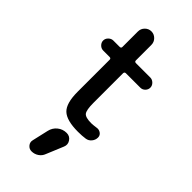

<svg xmlns="http://www.w3.org/2000/svg" viewBox="-297 -754 1093 1093"><g transform="rotate(45 250.0 -207.0)"><path d="M95.7 -418.9Q79.1 -418.9 66.9 -431.2Q54.7 -443.4 54.7 -459Q54.7 -475.6 67.4 -487.8Q80.1 -500 95.7 -500H146.5Q158.2 -500 158.2 -510.7V-634.8Q158.2 -658.2 174.3 -674.3Q190.4 -690.4 212.4 -690.4Q234.4 -690.4 250.5 -674.3Q266.6 -658.2 266.6 -634.8V-510.7Q266.6 -500 278.3 -500H393.6Q409.2 -500 421.9 -487.8Q434.6 -475.6 434.6 -459Q434.6 -443.4 422.9 -431.2Q411.1 -418.9 393.6 -418.9H278.3Q267.6 -418.9 266.6 -408.2V-169.9Q266.6 -111.3 279.8 -94.7Q293 -78.1 339.8 -78.1Q351.6 -78.1 379.9 -82Q396.5 -85 410.6 -75.2Q424.8 -65.4 424.8 -47.9Q424.8 -28.3 412.1 -12.7Q399.4 2.9 379.9 5.9Q354.5 9.8 320.3 9.8Q229.5 9.8 193.8 -23.9Q158.2 -57.6 158.2 -150.4V-408.2Q158.2 -418.9 146.5 -418.9ZM280.3 59.6Q305.7 59.6 319.8 80.6Q334 101.6 324.2 125L281.2 228.5Q273.4 250 254.4 262.7Q235.4 275.4 211.9 275.4Q193.4 275.4 180.7 260.3Q168 245.1 172.9 225.6L195.3 127.9Q202.1 97.7 225.6 78.6Q249 59.6 280.3 59.6Z"/></g></svg>

Font: Rounded-X Mgen+ 1mn medium
Style: Regular
Weight: 500
Designer: [Source Han Sans]
Ryoko NISHIZUKA  (kana & ideographs); Paul D. Hunt (Latin, Greek & Cyrillic); Wenlong ZHANG  (bopomofo
Version: Version 1.059.20150602